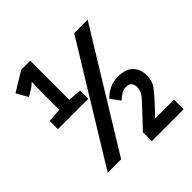

<svg xmlns="http://www.w3.org/2000/svg" viewBox="-198 -837 960 960"><g transform="rotate(-45 281.5 -357.0)"><path d="M30 -374V-432L103 -438V-548Q103 -570 103.5 -591.5Q104 -613 105 -634Q97 -627 88.5 -620Q80 -613 71 -608L41 -590L7 -651L110 -714H174V-438L245 -432V-374ZM52 -44 427 -656H522L147 -44ZM320 0 319 -62 397 -145Q422 -171 435.5 -187Q449 -203 454 -215Q459 -227 459 -242Q459 -283 420 -283Q402 -283 387.5 -274Q373 -265 356 -250L319 -300Q339 -321 366.5 -334.5Q394 -348 429 -348Q480 -348 507.5 -321.5Q535 -295 535 -249Q535 -209 511 -178.5Q487 -148 445 -103L410 -68H545V0Z"/></g></svg>

Font: Noto Sans Mono SemiCondensed SemiBold
Style: Regular
Weight: 600
Width: 4
Designer: Monotype Design Team
Foundry: Monotype Imaging Inc.
Version: Version 2.014; ttfautohint (v1.8.4.7-5d5b)